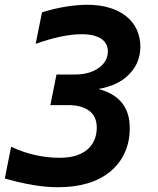

<svg xmlns="http://www.w3.org/2000/svg" viewBox="-35 -762 657 796"><path d="M205.6 14.2Q180.7 14.2 155 12Q129.4 9.8 100.6 4.9Q69.8 -0.5 42 -7.1Q14.2 -13.7 -15.1 -22L11.2 -153.8Q35.6 -142.1 60.3 -133.5Q85 -125 108.9 -119.6Q134.3 -113.8 160.2 -110.8Q186 -107.9 210 -107.9Q252.9 -107.9 280.5 -116.9Q308.1 -126 326.7 -141.6Q345.2 -157.2 355.7 -180.4Q366.2 -203.6 366.2 -232.9Q366.2 -279.3 335 -302.7Q319.3 -314.5 297.6 -320.3Q275.9 -326.2 251 -326.2H173.8L199.2 -453.1H275.9Q335.9 -453.1 374.5 -480.5Q394 -494.6 403.1 -511.7Q412.1 -528.8 412.1 -548.8Q412.1 -583 384.3 -601.6Q371.6 -609.9 351.8 -615Q332 -620.1 303.7 -620.1Q263.7 -620.1 215.3 -609.9Q190.4 -604.5 165 -597.2Q139.6 -589.8 112.8 -580.1L139.2 -710.9Q165.5 -719.2 189.7 -724.9Q213.9 -730.5 237.3 -734.4Q260.7 -738.3 283.4 -740.2Q306.2 -742.2 325.7 -742.2Q377.4 -742.2 418.2 -730Q459 -717.8 487.3 -695.3Q517.6 -671.4 532.2 -638.7Q546.9 -606 546.9 -568.4Q546.9 -536.1 535.9 -507.8Q524.9 -479.5 501 -454.6Q477.1 -429.7 444.8 -414.8Q412.6 -399.9 373 -393.1Q439 -375.5 470.7 -335.4Q486.8 -314.9 494.9 -289.3Q502.9 -263.7 502.9 -229.5Q502.9 -175.8 482.9 -130.4Q462.9 -85 423.3 -51.8Q383.8 -18.6 328.9 -2.2Q273.9 14.2 205.6 14.2Z"/></svg>

Font: Hack
Style: Bold Italic
Weight: 700
Italic angle: -11°
Monospace: yes
Designer: Christopher Simpkins
Foundry: Christopher Simpkins
Version: Version 2.017; ttfautohint (v1.4.1) -l 4 -r 80 -G 350 -x 0 -